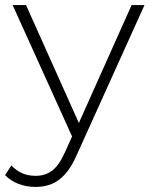

<svg xmlns="http://www.w3.org/2000/svg" viewBox="-39 -542 605 760"><path d="M102 198Q66 198 34.5 186Q3 174 -19 151L6 113Q26 134 49.5 144Q73 154 103 154Q139 154 166.5 134Q194 114 218 61L254 -19L261 -28L482 -522H533L265 71Q244 119 219.5 146.5Q195 174 166 186Q137 198 102 198ZM253 13 11 -522H64L284 -31Z"/></svg>

Font: Modern
Style: Regular
Weight: 300
Designer: Julieta Ulanovsky
Foundry: Julieta Ulanovsky
Version: Version 8.000